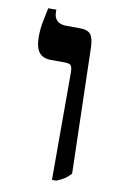

<svg xmlns="http://www.w3.org/2000/svg" viewBox="-78 -693 474 746"><g transform="rotate(10 159.5 -320.0)"><path d="M181 7V-414Q181 -436 175.5 -443.5Q170 -451 150 -451H97Q65 -451 49.5 -470Q34 -489 34 -533Q34 -549 35.5 -564Q37 -579 41 -598.5Q45 -618 51 -647H83V-637Q83 -616 95.5 -604Q108 -592 133 -592H185Q216 -592 228 -577.5Q240 -563 241 -523L254 -30Q241 -16 228.5 -8Q216 0 198 7Z"/></g></svg>

Font: Noto Serif Hebrew SemiBold
Style: Regular
Weight: 600
Version: Version 2.003